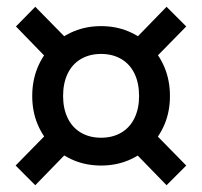

<svg xmlns="http://www.w3.org/2000/svg" viewBox="-20 -656 595 566"><path d="M390 -373Q390 -411 376.5 -439Q363 -467 337.5 -482Q312 -497 278 -497Q244 -497 218.5 -482Q193 -467 179.5 -439Q166 -411 166 -373Q166 -336 179.5 -308Q193 -280 218.5 -265Q244 -250 278 -250Q312 -250 337.5 -265Q363 -280 376.5 -308Q390 -336 390 -373ZM75 -373Q75 -418 90.5 -456Q106 -494 134 -521.5Q162 -549 198.5 -564Q235 -579 278 -579Q321 -579 357.5 -564Q394 -549 422 -521.5Q450 -494 465.5 -456Q481 -418 481 -373Q481 -328 465.5 -290.5Q450 -253 422 -225.5Q394 -198 357.5 -183Q321 -168 278 -168Q235 -168 198.5 -183Q162 -198 134 -225.5Q106 -253 90.5 -290.5Q75 -328 75 -373ZM27 -578 84 -636 191 -527 127 -475ZM529 -578 428 -475 365 -527 471 -636ZM26 -168 127 -271 191 -220 84 -110ZM529 -168 471 -110 364 -220 428 -271Z"/></svg>

Font: Roboto Serif 28pt Condensed Medium
Style: Regular
Weight: 500
Width: 3
Designer: Greg Gazdowicz
Foundry: Commercial Type
Version: Version 1.008